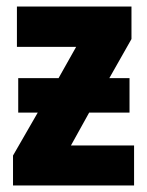

<svg xmlns="http://www.w3.org/2000/svg" viewBox="-20 -570 453 590"><path d="M384 -550V-450L316 -330H378V-224H254L198 -123H392V0H20V-92L96 -224H36V-330H160L214 -426H32V-550Z"/></svg>

Font: Noto Sans Condensed ExtraBold
Style: Regular
Weight: 800
Width: 3
Designer: Monotype Design Team
Foundry: Monotype Imaging Inc.
Version: Version 2.013; ttfautohint (v1.8.4.7-5d5b)